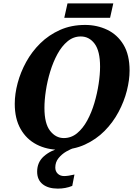

<svg xmlns="http://www.w3.org/2000/svg" viewBox="-20 -872 800 1132"><path d="M331 11Q256 11 196 -20Q136 -51 101.5 -111.5Q67 -172 67 -260Q67 -318 84 -382Q101 -446 134.5 -507Q168 -568 218 -617Q268 -666 334 -695.5Q400 -725 482 -725Q552 -725 612 -696.5Q672 -668 708 -608.5Q744 -549 744 -456Q744 -401 728 -337.5Q712 -274 679 -212Q646 -150 596.5 -100Q547 -50 480.5 -19.5Q414 11 331 11ZM356 -58Q400 -58 434.5 -86.5Q469 -115 494.5 -162Q520 -209 536.5 -265Q553 -321 561.5 -377Q570 -433 570 -479Q570 -571 538 -614Q506 -657 456 -657Q413 -657 378.5 -628.5Q344 -600 318.5 -553Q293 -506 276 -450Q259 -394 250.5 -338Q242 -282 242 -236Q242 -143 275.5 -100.5Q309 -58 356 -58ZM321 240Q264 240 231.5 214Q199 188 199 140Q199 85 238 50Q277 15 338 0H419Q397 6 370.5 21.5Q344 37 325 60.5Q306 84 306 116Q306 138 320.5 152Q335 166 358 166Q371 166 386.5 163.5Q402 161 419 157L406 224Q367 240 321 240ZM359 -767 378 -852H648L629 -767Z"/></svg>

Font: Noto Serif SemiCondensed ExtraBold
Style: Italic
Weight: 800
Width: 4
Italic angle: -12°
Designer: Monotype Design Team
Foundry: Monotype Imaging Inc.
Version: Version 2.014; ttfautohint (v1.8.4.7-5d5b)